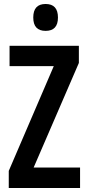

<svg xmlns="http://www.w3.org/2000/svg" viewBox="-20 -944 443 964"><path d="M382 0H24V-86L250 -612H28V-714H376V-628L149 -103H382ZM209 -924Q271 -924 271 -856Q271 -789 209 -789Q147 -789 147 -856Q147 -924 209 -924Z"/></svg>

Font: Noto Sans Arabic ExtCond SemBd
Style: Regular
Weight: 600
Width: 2
Designer: Monotype Design Team, Nadine Chahine, Nizar Qandah and Khaled Hosny
Foundry: Monotype Imaging Inc.
Version: Version 2.012; ttfautohint (v1.8.4.7-5d5b)